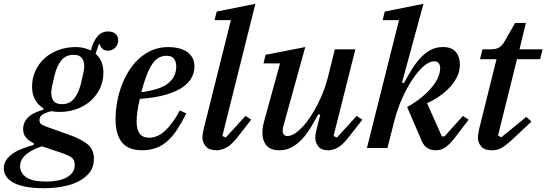

<svg xmlns="http://www.w3.org/2000/svg" viewBox="-93 -780 2880 1012"><path d="M137 212Q80 212 40.5 204Q1 196 -24.5 181.5Q-50 167 -61.5 148Q-73 129 -73 107Q-73 82 -59.5 62.5Q-46 43 -23.5 28Q-1 13 27 2.5Q55 -8 84 -16L86 -24Q58 -38 43.5 -55.5Q29 -73 29 -99Q29 -121 38 -138Q47 -155 62 -167.5Q77 -180 96 -188Q115 -196 135 -201L136 -209Q108 -226 92 -254.5Q76 -283 76 -323Q76 -369 94 -407.5Q112 -446 143.5 -474Q175 -502 217 -517Q259 -532 307 -532Q330 -532 349.5 -527Q369 -522 386 -514Q398 -561 420 -587.5Q442 -614 477 -614Q502 -614 516 -601.5Q530 -589 530 -568Q530 -545 514.5 -529Q499 -513 477 -513Q442 -513 433 -547H428L411 -497Q431 -479 441.5 -454.5Q452 -430 452 -398Q452 -352 433.5 -313.5Q415 -275 383.5 -247.5Q352 -220 310.5 -205Q269 -190 222 -190Q197 -190 180 -194Q156 -190 135.5 -179Q115 -168 115 -146Q115 -130 129.5 -122Q144 -114 169 -106L262 -73Q332 -49 367 -21Q402 7 402 57Q402 99 380 128Q358 157 321 176Q284 195 236.5 203.5Q189 212 137 212ZM233 -231Q274 -231 297.5 -260Q321 -289 333 -337Q343 -378 347 -398.5Q351 -419 351 -430Q351 -459 338 -475Q325 -491 295 -491Q254 -491 230.5 -462Q207 -433 195 -385Q185 -344 181 -323.5Q177 -303 177 -292Q177 -263 190 -247Q203 -231 233 -231ZM151 177Q179 177 206 172.5Q233 168 254 157.5Q275 147 288 130.5Q301 114 301 90Q301 62 283 49.5Q265 37 232 26L127 -9Q104 -1 83.5 9Q63 19 47 32Q31 45 22 61Q13 77 13 96Q13 132 45.5 154.5Q78 177 151 177Z M656 12Q583 12 549.5 -30Q516 -72 516 -153Q516 -191 523 -234Q530 -277 544.5 -319Q559 -361 582 -399.5Q605 -438 636 -467.5Q667 -497 706.5 -514.5Q746 -532 795 -532Q821 -532 845.5 -526.5Q870 -521 889.5 -509Q909 -497 920.5 -477Q932 -457 932 -428Q932 -402 919 -374.5Q906 -347 873.5 -323Q841 -299 785 -282Q729 -265 644 -259Q636 -227 631.5 -195.5Q627 -164 627 -139Q627 -54 693 -54Q738 -54 778.5 -92Q819 -130 855 -198L889 -182Q865 -134 841 -97.5Q817 -61 789.5 -36.5Q762 -12 729 0Q696 12 656 12ZM652 -294Q752 -307 794 -341.5Q836 -376 836 -429Q836 -454 824.5 -470Q813 -486 785 -486Q763 -486 745 -476.5Q727 -467 711 -444.5Q695 -422 680.5 -385Q666 -348 652 -294Z M1049 12Q1009 12 991.5 -9Q974 -30 974 -56Q974 -67 976.5 -81Q979 -95 982 -106L1124 -674H1038L1049 -719L1253 -760L1079 -63L1097 -55L1201 -169L1231 -149L1166 -66Q1131 -19 1103 -3.5Q1075 12 1049 12Z M1380 12Q1333 12 1311.5 -13.5Q1290 -39 1290 -80Q1290 -95 1292.5 -111Q1295 -127 1300 -144L1383 -446H1296L1307 -491L1516 -532L1400 -113Q1397 -101 1397 -91Q1397 -63 1423 -63Q1447 -63 1477.5 -88.5Q1508 -114 1538 -157Q1568 -200 1594.5 -257.5Q1621 -315 1637 -379L1672 -520H1780L1665 -63L1683 -55L1787 -169L1817 -149L1752 -66Q1716 -18 1689 -3Q1662 12 1638 12Q1600 12 1584.5 -8.5Q1569 -29 1569 -54Q1569 -67 1572 -82Q1575 -97 1578 -108L1595 -175L1585 -178Q1565 -141 1544 -106.5Q1523 -72 1498.5 -46Q1474 -20 1445 -4Q1416 12 1380 12Z M2204 12Q2180 12 2161 1.5Q2142 -9 2128 -41L2053 -216Q2098 -241 2131 -268.5Q2164 -296 2185.5 -323Q2207 -350 2217 -374.5Q2227 -399 2227 -419Q2227 -457 2195 -457Q2170 -457 2140 -431Q2110 -405 2081 -361.5Q2052 -318 2026.5 -261Q2001 -204 1985 -141L1949 0H1841L2010 -674H1924L1935 -719L2139 -760L2026 -345L2036 -342Q2057 -381 2078.5 -415.5Q2100 -450 2124.5 -476Q2149 -502 2177.5 -517Q2206 -532 2241 -532Q2289 -532 2310 -506Q2331 -480 2331 -440Q2331 -403 2314 -371Q2297 -339 2271 -313Q2245 -287 2215 -267.5Q2185 -248 2158 -236L2236 -61H2250L2347 -169L2377 -149L2312 -64Q2295 -41 2281 -26.5Q2267 -12 2255 -3.5Q2243 5 2230.5 8.5Q2218 12 2204 12Z M2499 12Q2460 12 2443 -8.5Q2426 -29 2426 -55Q2426 -67 2429 -81.5Q2432 -96 2434 -106L2524 -468H2437L2450 -520H2491Q2523 -520 2539 -530.5Q2555 -541 2569 -566L2622 -659H2679L2645 -520H2767L2754 -468H2632L2532 -66L2549 -56L2681 -164L2708 -139L2614 -51Q2593 -31 2577 -18.5Q2561 -6 2548 1Q2535 8 2523.5 10Q2512 12 2499 12Z"/></svg>

Font: IBM Plex Serif Medm
Style: Italic
Weight: 500
Italic angle: -14°
Designer: Mike Abbink, Paul van der Laan, Pieter van Rosmalen
Foundry: Bold Monday
Version: Version 3.001